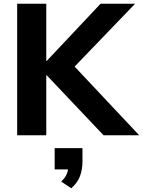

<svg xmlns="http://www.w3.org/2000/svg" viewBox="-20 -725 766 1029"><path d="M72 0V-705H228V-398H230L519 -705H704L349 -336L350 -400L726 0H535L230 -322H228V0ZM362 284 308 248Q330 227 338 207Q346 187 346 165L377 183H273V69H422V140Q422 184 408.5 219.5Q395 255 362 284Z"/></svg>

Font: Mulish ExtraLight ExtraBold
Style: Regular
Weight: 800
Version: Version 3.603